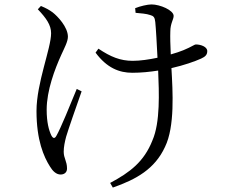

<svg xmlns="http://www.w3.org/2000/svg" viewBox="-20 -785 1040 868"><path d="M151 -743C189 -703 211 -672 211 -635C211 -566 145 -410 145 -283C145 -151 178 -76 206 -32C218 -12 234 4 254 4C270 4 283 -5 283 -23C283 -57 268 -69 268 -99C268 -121 273 -144 279 -167C289 -201 325 -304 349 -372L327 -383C299 -314 253 -202 236 -173C228 -157 220 -158 212 -173C201 -196 191 -232 191 -289C191 -376 228 -473 257 -537C271 -568 287 -597 287 -619C287 -663 240 -712 218 -729C203 -740 189 -748 165 -758ZM593 -727C615 -725 643 -723 659 -717C674 -713 680 -707 682 -685C685 -657 689 -583 692 -524C654 -516 614 -510 580 -510C524 -510 480 -528 425 -565L412 -547C463 -478 519 -456 578 -456C618 -456 657 -460 695 -466C699 -367 705 -232 669 -150C631 -54 568 -6 478 42L490 63C596 26 680 -21 726 -121C771 -213 761 -372 755 -477C812 -490 860 -507 889 -520C909 -529 917 -538 917 -554C917 -574 887 -584 866 -584C858 -584 848 -574 809 -558C794 -552 774 -545 752 -539C750 -580 749 -620 750 -643C750 -679 765 -697 765 -713C765 -739 703 -765 665 -765C647 -765 613 -757 591 -748Z"/></svg>

Font: Harano Aji Mincho KR
Style: Regular
Weight: 400
Foundry: Masamichi Hosoda
Version: HaranoAjiMinchoKR-Regular version 20230610;ttx 4.39.4